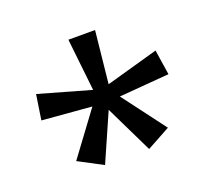

<svg xmlns="http://www.w3.org/2000/svg" viewBox="-86 -866 723 663"><g transform="rotate(-20 275.5 -535.0)"><path d="M322 -760H224L245 -568L55 -622L41 -530L223 -515L106 -357L195 -310L272 -485L357 -310L443 -357L324 -515L508 -530L494 -622L302 -568Z"/></g></svg>

Font: Noto Sans Brahmi
Style: Regular
Weight: 400
Designer: Monotype Design Team
Foundry: Monotype Imaging Inc.
Version: Version 2.004